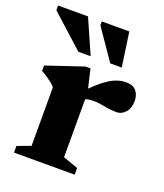

<svg xmlns="http://www.w3.org/2000/svg" viewBox="-138 -777 740 865"><g transform="rotate(20 232.0 -345.0)"><path d="M397.5 -470.5Q432 -470.5 447.2 -451.5Q462.5 -432.5 462.5 -404.5Q462.5 -368.5 444 -348.8Q425.5 -329 404 -329Q379.5 -329 361 -332Q342.5 -335 325.2 -338.2Q308 -341.5 286.5 -341.5Q274 -341.5 263 -339.2Q252 -337 241.8 -332Q231.5 -327 220.5 -318.5L207.5 -345.5Q241 -381.5 267.5 -405.5Q294 -429.5 316 -443.8Q338 -458 357.8 -464.2Q377.5 -470.5 397.5 -470.5ZM250 -367.5V-57.5L322 -32V0H31V-32L95 -55.5V-336Q87.5 -345.5 76.8 -354Q66 -362.5 53 -371.5Q40 -380.5 24 -389V-415L201.5 -474.5H225ZM207 -526H148L-9 -668V-690.5H134.5ZM356 -526H301L200.5 -672V-690.5H332.5Z"/></g></svg>

Font: Newsreader
Style: Bold
Weight: 700
Designer: Hugues Gentile
Foundry: Production Type
Version: Version 1.003